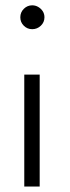

<svg xmlns="http://www.w3.org/2000/svg" viewBox="-20 -684 255 704"><path d="M69 0V-410.5H125.5V0ZM98 -577Q80 -577 67.2 -589.8Q54.5 -602.5 54.5 -620.5Q54.5 -639 67.5 -651.8Q80.5 -664.5 98 -664.5Q110 -664.5 120.2 -658.5Q130.5 -652.5 136.8 -642.8Q143 -633 143 -620.5Q143 -602.5 129.8 -589.8Q116.5 -577 98 -577Z"/></svg>

Font: League Spartan Thin Light
Style: Regular
Weight: 300
Version: Version 2.002